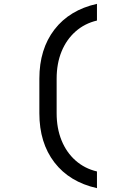

<svg xmlns="http://www.w3.org/2000/svg" viewBox="-20 -860 640 1000"><path d="M485 120Q342 88 263.5 -14Q185 -116 185 -270V-450Q185 -604 263.5 -706Q342 -808 485 -840V-753Q421 -738 373.5 -696Q326 -654 300.5 -591.5Q275 -529 275 -450V-270Q275 -192 300.5 -129Q326 -66 373.5 -24Q421 18 485 33Z"/></svg>

Font: JetBrainsMonoNL NF
Style: Regular
Weight: 400
Designer: Philipp Nurullin, Konstantin Bulenkov
Foundry: JetBrains
Version: Version 2.304; ttfautohint (v1.8.4.7-5d5b);Nerd Fonts 3.2.1